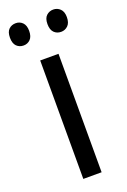

<svg xmlns="http://www.w3.org/2000/svg" viewBox="-158 -770 541 818"><g transform="rotate(-20 112.0 -361.0)"><path d="M154 0H71V-537H154ZM-17 -672Q-17 -698 -4.5 -710Q8 -722 27 -722Q45 -722 57.5 -709.5Q70 -697 70 -672Q70 -646 57.5 -633.5Q45 -621 27 -621Q8 -621 -4.5 -633.5Q-17 -646 -17 -672ZM153 -672Q153 -698 166 -710Q179 -722 197 -722Q215 -722 228 -709.5Q241 -697 241 -672Q241 -646 228 -633.5Q215 -621 197 -621Q178 -621 165.5 -633.5Q153 -646 153 -672Z"/></g></svg>

Font: Noto Sans Thai Cond
Style: Regular
Weight: 400
Width: 3
Designer: Monotype Design Team
Foundry: Monotype Imaging Inc.
Version: Version 2.002; ttfautohint (v1.8.4.7-5d5b)